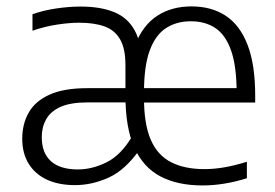

<svg xmlns="http://www.w3.org/2000/svg" viewBox="-20 -570 860 600"><path d="M613 9.5Q534.5 9.5 480.8 -19Q427 -47.5 399.5 -109.5Q372 -171.5 372 -271.5L379 -277.5Q379 -372 403.2 -432.2Q427.5 -492.5 472.2 -521.2Q517 -550 578.5 -550Q640.5 -550 685 -521Q729.5 -492 753.5 -430.2Q777.5 -368.5 777.5 -270.5V-249.5H413.5V-294.5H735.5L719.5 -279.5Q719.5 -363 702.2 -412Q685 -461 653.2 -482.2Q621.5 -503.5 576.5 -503.5Q531.5 -503.5 498.8 -482.2Q466 -461 448 -412.5Q430 -364 430 -282V-263Q430 -182 451.2 -133.2Q472.5 -84.5 514.8 -63Q557 -41.5 619 -41.5Q649 -41.5 681.8 -47.2Q714.5 -53 751.5 -64.5V-13Q714.5 -1.5 680.2 4Q646 9.5 613 9.5ZM214.5 8.5Q163.5 8.5 126.8 -8.5Q90 -25.5 69.8 -58Q49.5 -90.5 49.5 -136.5Q49.5 -182.5 69.8 -218.2Q90 -254 134.8 -274.2Q179.5 -294.5 253 -294.5H389.5V-250H254Q200.5 -250 169.2 -236Q138 -222 124.2 -197.2Q110.5 -172.5 110.5 -141.5Q110.5 -92 139.2 -66.2Q168 -40.5 223.5 -40.5Q268 -40.5 313 -62.8Q358 -85 393 -144L417.5 -104Q371.5 -38.5 319.5 -15Q267.5 8.5 214.5 8.5ZM372 -271.5V-366.5Q372 -418.5 355.2 -447.2Q338.5 -476 306.5 -487.5Q274.5 -499 227.5 -499Q197 -499 158.8 -493.2Q120.5 -487.5 81.5 -474V-525.5Q115 -537.5 155.2 -543.5Q195.5 -549.5 232 -549.5Q294 -549.5 336.5 -532.2Q379 -515 401 -474.8Q423 -434.5 423 -365.5V-263Z"/></svg>

Font: Encode Sans Condensed Thin Light
Style: Regular
Weight: 300
Version: Version 3.002